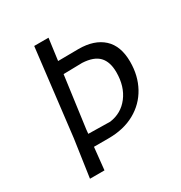

<svg xmlns="http://www.w3.org/2000/svg" viewBox="-154 -750 809 860"><g transform="rotate(-30 251.0 -320.0)"><path d="M482 -364Q482 -292 451 -235.5Q420 -179 362.5 -147Q305 -115 227 -115H151L139 0H64L92 -193L145 -640H219L204 -528L310 -529Q391 -529 436.5 -487.5Q482 -446 482 -364ZM405 -354Q405 -408 378.5 -436Q352 -464 293 -467L196 -465L160 -199L158 -178L270 -176Q331 -184 368 -232.5Q405 -281 405 -354Z"/></g></svg>

Font: Alegreya Sans SC
Style: Italic
Weight: 400
Italic angle: -7°
Designer: Juan Pablo del Peral
Foundry: Huerta Tipografica
Version: Version 2.008; ttfautohint (v1.6)